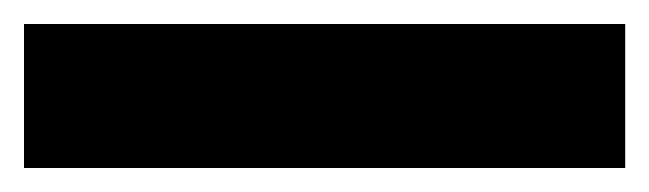

<svg xmlns="http://www.w3.org/2000/svg" viewBox="-22 -900 541 160"><path d="M499 -760H-2V-880H499Z"/></svg>

Font: Noto Sans Lao Condensed Black
Style: Regular
Weight: 900
Width: 3
Designer: Monotype Design Team
Foundry: Monotype Imaging Inc.
Version: Version 2.003; ttfautohint (v1.8.4.7-5d5b)